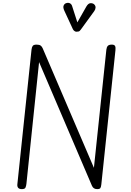

<svg xmlns="http://www.w3.org/2000/svg" viewBox="-20 -1314 913 1334"><path d="M132 0Q114 0 106.5 -8.8Q99 -17.5 100.5 -33L199 -969Q201 -986.5 207.5 -995.2Q214 -1004 234.5 -1004Q253.5 -1004 262.8 -997Q272 -990 277 -977.5L632.5 -148L719 -969Q721 -986.5 729 -995.2Q737 -1004 757 -1004Q774.5 -1004 779.5 -994.2Q784.5 -984.5 782 -964L684 -32.5Q682 -14.5 677.2 -7.2Q672.5 0 655 0Q629 0 619 -23L251.5 -882.5L163.5 -36.5Q162 -22.5 157.2 -11.2Q152.5 0 132 0ZM509.5 -1093.5Q505 -1093.5 497.8 -1098.2Q490.5 -1103 486.5 -1111L427 -1239.5Q416.5 -1262.5 422.2 -1275.5Q428 -1288.5 439.5 -1292Q454.5 -1297 466 -1291Q477.5 -1285 481.5 -1270.5L517.5 -1158.5L580.5 -1269.5Q593.5 -1291 608.5 -1291.8Q623.5 -1292.5 633 -1285Q644.5 -1274.5 644 -1261.8Q643.5 -1249 635 -1237L542 -1109Q533.5 -1096.5 525.2 -1095Q517 -1093.5 509.5 -1093.5Z"/></svg>

Font: Edu SA Hand Cursive
Style: Regular
Weight: 400
Designer: Tina and Corey Anderson, Eben Sorkin, Mirko Velimirovic
Foundry: Google for Education
Version: Version 2.000